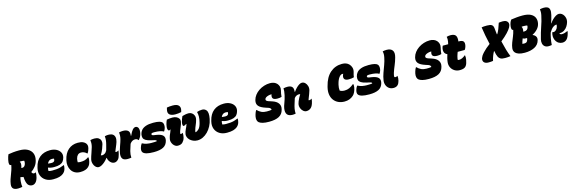

<svg xmlns="http://www.w3.org/2000/svg" viewBox="68 -2301 11446 3831"><g transform="rotate(-15 5790.5 -386.0)"><path d="M224 0Q205 4 182 7Q159 10 135 10Q-4 10 14 -111Q22 -164 36.5 -208Q51 -252 67.5 -293.5Q84 -335 99 -380Q114 -425 124 -480Q121 -480 119 -480Q92 -480 85.5 -507.5Q79 -535 92 -596Q98 -625 107 -653.5Q116 -682 125 -700Q169 -708 226 -714Q283 -720 352 -720Q458 -720 524 -683.5Q590 -647 614.5 -585Q639 -523 619 -444L616 -432Q602 -375 563 -324.5Q524 -274 473 -240Q483 -217 494 -208.5Q505 -200 521 -200Q538 -200 555 -210H559Q559 -184 556.5 -163Q554 -142 546 -109Q530 -45 496 -11Q465 20 424 20Q382 20 353.5 -5.5Q325 -31 314 -75Q307 -101 303 -129.5Q299 -158 298 -186Q284 -187 268.5 -189.5Q253 -192 244 -197L236 -193Q231 -175 227.5 -156.5Q224 -138 222 -117Q219 -83 219.5 -53.5Q220 -24 224 0ZM308 -388Q305 -378 302 -368Q311 -367 322 -367Q348 -367 367.5 -386.5Q387 -406 394 -443L395 -448Q400 -473 395 -494Q371 -500 340 -500Q324 -500 308 -500L305 -495Q330 -464 308 -388Z M945 -564Q1019 -564 1073.5 -536.5Q1128 -509 1153.5 -462Q1179 -415 1165 -358L1164 -354Q1153 -310 1129 -279.5Q1105 -249 1060 -233Q1015 -217 942 -217Q903 -217 872.5 -223Q842 -229 822 -238H817Q813 -221 811 -204Q809 -187 810 -170Q843 -160 885 -160Q934 -160 974 -163.5Q1014 -167 1051.5 -177Q1089 -187 1132 -205H1138Q1138 -186 1136 -168.5Q1134 -151 1129 -132Q1121 -101 1106 -79Q1091 -57 1070 -40Q1039 -15 989.5 -0.5Q940 14 860 14Q769 14 706.5 -26Q644 -66 619 -133.5Q594 -201 613 -281L617 -298Q648 -429 731.5 -496.5Q815 -564 945 -564ZM937 -386Q869 -386 839 -316Q860 -313 878 -311.5Q896 -310 913 -310Q965 -310 977 -347Q979 -357 979.5 -366Q980 -375 980 -382Q963 -386 937 -386Z M1517 -564Q1586 -564 1624 -546.5Q1662 -529 1679 -506Q1695 -485 1699.5 -461.5Q1704 -438 1696 -404Q1689 -379 1680 -355Q1671 -331 1654 -308H1648Q1620 -336 1591 -347.5Q1562 -359 1532 -359Q1490 -359 1464 -334Q1438 -309 1427 -266L1425 -258Q1421 -239 1419.5 -221.5Q1418 -204 1419 -188Q1433 -184 1446 -182Q1459 -180 1475 -180Q1529 -180 1565.5 -191Q1602 -202 1642 -231H1648Q1654 -211 1652 -187.5Q1650 -164 1645 -144Q1636 -107 1625.5 -85.5Q1615 -64 1592 -41Q1566 -15 1523.5 -0.5Q1481 14 1420 14Q1356 14 1310 -11.5Q1264 -37 1238 -79.5Q1212 -122 1204.5 -174Q1197 -226 1209 -280L1211 -289Q1241 -425 1322 -494.5Q1403 -564 1517 -564Z M1777 -550Q1797 -555 1817.5 -557.5Q1838 -560 1860 -560Q1914 -560 1946 -539Q1978 -518 1988.5 -484.5Q1999 -451 1989 -412Q1980 -378 1958 -320Q1936 -262 1900 -205Q1913 -196 1929 -196Q1952 -196 1981 -213.5Q2010 -231 2030 -273Q2047 -336 2059 -382Q2071 -428 2075.5 -467.5Q2080 -507 2075 -549Q2091 -554 2109 -557Q2127 -560 2145 -560Q2226 -560 2256.5 -522.5Q2287 -485 2280 -429Q2274 -379 2253 -331.5Q2232 -284 2211 -230Q2204 -214 2198 -192Q2201 -191 2206.5 -189.5Q2212 -188 2219 -188Q2229 -188 2240 -193Q2251 -198 2258 -205H2264Q2264 -199 2261 -178.5Q2258 -158 2252 -135Q2242 -98 2231.5 -72Q2221 -46 2204 -29Q2188 -13 2169 -2.5Q2150 8 2124 8Q2094 8 2067 -10.5Q2040 -29 2022 -59Q2004 -89 2000 -123H1994Q1965 -84 1930.5 -53Q1896 -22 1862 -4Q1828 14 1799 14Q1774 14 1751 -3Q1728 -20 1712.5 -48Q1697 -76 1691 -109Q1685 -142 1693 -174Q1708 -234 1730 -292.5Q1752 -351 1768 -409Q1779 -449 1780 -486Q1781 -523 1777 -550Z M2476 0Q2454 4 2434 5.5Q2414 7 2398 7Q2321 7 2294 -32.5Q2267 -72 2279 -145Q2284 -174 2295 -210.5Q2306 -247 2319 -284.5Q2332 -322 2343.5 -355Q2355 -388 2360 -410Q2371 -451 2372 -486.5Q2373 -522 2370 -550Q2391 -555 2411.5 -557.5Q2432 -560 2451 -560Q2522 -560 2556 -529Q2590 -498 2579 -425L2586 -423Q2621 -503 2651.5 -536.5Q2682 -570 2714 -570Q2734 -570 2748 -559Q2762 -548 2769 -534Q2779 -513 2779.5 -481.5Q2780 -450 2772 -417Q2762 -378 2747 -351Q2732 -324 2713 -301H2707Q2694 -317 2679 -325.5Q2664 -334 2640 -334Q2611 -334 2584 -319.5Q2557 -305 2533 -271Q2508 -201 2489.5 -133Q2471 -65 2476 0Z M2936 -180Q2987 -180 3013 -181.5Q3039 -183 3052 -186Q3054 -197 3046 -204.5Q3038 -212 3011 -218L2941 -234Q2873 -250 2837.5 -272Q2802 -294 2792.5 -325.5Q2783 -357 2791 -399Q2801 -446 2832 -482Q2863 -518 2922.5 -539Q2982 -560 3075 -560Q3155 -560 3199.5 -548Q3244 -536 3260 -516Q3277 -495 3279 -463Q3281 -431 3273 -401Q3263 -366 3243 -336H3237Q3213 -352 3165 -362Q3117 -372 3048 -372Q3009 -372 2997.5 -366Q2986 -360 2984 -349Q2983 -338 2990 -330Q2997 -322 3027 -317L3078 -309Q3172 -294 3208.5 -255.5Q3245 -217 3228 -148Q3207 -63 3137 -26.5Q3067 10 2941 10Q2847 10 2792.5 -4.5Q2738 -19 2717 -47Q2704 -65 2703.5 -89Q2703 -113 2710 -138Q2722 -184 2749 -221H2755Q2802 -197 2848 -188.5Q2894 -180 2936 -180Z M3357 -550Q3384 -555 3417 -558Q3450 -561 3474 -561Q3521 -561 3555.5 -544Q3590 -527 3607 -499.5Q3624 -472 3617 -439Q3607 -387 3587 -344.5Q3567 -302 3553 -259Q3542 -226 3540 -206Q3548 -201 3559 -201Q3578 -201 3589 -212H3595Q3597 -195 3594 -166.5Q3591 -138 3586 -117Q3578 -83 3563 -60Q3548 -37 3534 -23Q3501 10 3435 10Q3407 10 3382.5 -5.5Q3358 -21 3340.5 -46.5Q3323 -72 3315.5 -101.5Q3308 -131 3313 -158Q3322 -202 3334 -233.5Q3346 -265 3358 -290Q3370 -315 3376 -339L3371 -342Q3364 -335 3358.5 -332.5Q3353 -330 3345 -330Q3325 -330 3317 -365Q3309 -400 3325 -464Q3331 -490 3339.5 -511.5Q3348 -533 3357 -550ZM3420 -782Q3450 -787 3477 -789.5Q3504 -792 3541 -792Q3629 -792 3663 -754Q3697 -716 3681 -655L3672 -621Q3643 -614 3613 -610.5Q3583 -607 3551 -607Q3469 -607 3430.5 -640.5Q3392 -674 3411 -747Z M3675 -538Q3701 -546 3735.5 -553Q3770 -560 3808 -560Q3843 -560 3873 -539.5Q3903 -519 3917.5 -481.5Q3932 -444 3919 -394Q3906 -343 3884.5 -295.5Q3863 -248 3849 -197Q3847 -187 3845 -177.5Q3843 -168 3841 -159H3847Q3882 -165 3916 -201Q3950 -237 3970 -317L3972 -325Q3990 -396 3990 -444.5Q3990 -493 3979 -535V-541Q4006 -550 4030.5 -555Q4055 -560 4087 -560Q4113 -560 4133 -550.5Q4153 -541 4167 -525Q4190 -501 4194.5 -454.5Q4199 -408 4186 -344L4185 -339Q4170 -264 4136.5 -200.5Q4103 -137 4056.5 -90Q4010 -43 3955 -17Q3900 9 3842 9Q3793 9 3753.5 -9Q3714 -27 3688 -52Q3661 -79 3649 -111Q3637 -143 3641 -171Q3650 -224 3673.5 -269Q3697 -314 3712 -363L3704 -368Q3687 -351 3672 -346Q3657 -341 3649 -341Q3633 -341 3630 -367.5Q3627 -394 3634 -425Q3642 -457 3652 -483.5Q3662 -510 3675 -538Z M4535 -564Q4609 -564 4663.5 -536.5Q4718 -509 4743.5 -462Q4769 -415 4755 -358L4754 -354Q4743 -310 4719 -279.5Q4695 -249 4650 -233Q4605 -217 4532 -217Q4493 -217 4462.5 -223Q4432 -229 4412 -238H4407Q4403 -221 4401 -204Q4399 -187 4400 -170Q4433 -160 4475 -160Q4524 -160 4564 -163.5Q4604 -167 4641.5 -177Q4679 -187 4722 -205H4728Q4728 -186 4726 -168.5Q4724 -151 4719 -132Q4711 -101 4696 -79Q4681 -57 4660 -40Q4629 -15 4579.5 -0.5Q4530 14 4450 14Q4359 14 4296.5 -26Q4234 -66 4209 -133.5Q4184 -201 4203 -281L4207 -298Q4238 -429 4321.5 -496.5Q4405 -564 4535 -564ZM4527 -386Q4459 -386 4429 -316Q4450 -313 4468 -311.5Q4486 -310 4503 -310Q4555 -310 4567 -347Q4569 -357 4569.5 -366Q4570 -375 4570 -382Q4553 -386 4527 -386Z M5532 -720Q5623 -720 5674 -664Q5697 -637 5707 -603Q5717 -569 5707 -528Q5688 -456 5685 -396Q5651 -384 5602 -384Q5540 -384 5514.5 -405Q5489 -426 5497 -470Q5498 -481 5505 -498H5502Q5468 -498 5437.5 -489.5Q5407 -481 5387 -467.5Q5367 -454 5363 -437L5362 -433Q5353 -400 5409 -381L5480 -358Q5569 -329 5604.5 -277.5Q5640 -226 5624 -162L5620 -146Q5599 -61 5525.5 -20.5Q5452 20 5319 20Q5238 20 5187.5 7Q5137 -6 5111 -28Q5088 -48 5081.5 -80.5Q5075 -113 5083 -155Q5086 -171 5093 -194Q5100 -217 5109 -239Q5118 -261 5128 -273H5134Q5171 -234 5216.5 -212.5Q5262 -191 5324 -191Q5354 -191 5380.5 -192.5Q5407 -194 5426 -198V-201Q5426 -236 5371 -254L5330 -267Q5220 -302 5182.5 -348.5Q5145 -395 5162 -463L5164 -471Q5177 -522 5211.5 -567.5Q5246 -613 5296 -647Q5346 -681 5406.5 -700.5Q5467 -720 5532 -720Z M5765 -550Q5785 -555 5805.5 -557.5Q5826 -560 5847 -560Q5916 -560 5944.5 -527Q5973 -494 5964 -424H5971Q5996 -461 6027 -493Q6058 -525 6089.5 -544.5Q6121 -564 6147 -564Q6185 -564 6214 -536Q6243 -508 6255 -464.5Q6267 -421 6254 -375Q6245 -341 6231.5 -308Q6218 -275 6210 -253Q6204 -239 6197.5 -220.5Q6191 -202 6188 -192Q6191 -191 6196.5 -189.5Q6202 -188 6209 -188Q6219 -188 6230 -193Q6241 -198 6248 -205H6254Q6254 -200 6252.5 -183Q6251 -166 6246 -149Q6235 -103 6221.5 -75.5Q6208 -48 6191 -31Q6174 -14 6149.5 -3Q6125 8 6094 8Q6058 8 6027.5 -19Q5997 -46 5981.5 -86.5Q5966 -127 5974 -169Q5979 -192 5991.5 -223.5Q6004 -255 6021.5 -288.5Q6039 -322 6058 -351Q6046 -356 6035 -356Q5973 -356 5934 -304Q5916 -244 5900 -195.5Q5884 -147 5875.5 -100.5Q5867 -54 5870 0Q5839 7 5805 7Q5650 7 5677 -162Q5683 -202 5708 -265.5Q5733 -329 5752 -411Q5771 -494 5765 -550Z M6878 20Q6805 20 6748.5 -7Q6692 -34 6656.5 -83Q6621 -132 6611.5 -198Q6602 -264 6621 -342L6626 -362Q6670 -540 6773 -630Q6876 -720 7017 -720Q7109 -720 7160 -668Q7191 -637 7203.5 -593.5Q7216 -550 7203 -504Q7193 -471 7187 -445Q7181 -419 7180 -400Q7136 -386 7071 -386Q7015 -386 6990.5 -410.5Q6966 -435 6976 -480Q6980 -500 6993 -523Q6984 -524 6972 -524Q6938 -524 6903.5 -477.5Q6869 -431 6849 -350L6845 -334Q6838 -308 6836 -275Q6834 -242 6837 -218Q6854 -205 6880 -198.5Q6906 -192 6935 -192Q6988 -192 7033 -212.5Q7078 -233 7127 -274H7133Q7137 -264 7137.5 -243Q7138 -222 7135 -204Q7126 -152 7106.5 -111Q7087 -70 7061 -47Q6988 20 6878 20Z M7386 -180Q7437 -180 7463 -181.5Q7489 -183 7502 -186Q7504 -197 7496 -204.5Q7488 -212 7461 -218L7391 -234Q7323 -250 7287.5 -272Q7252 -294 7242.5 -325.5Q7233 -357 7241 -399Q7251 -446 7282 -482Q7313 -518 7372.5 -539Q7432 -560 7525 -560Q7605 -560 7649.5 -548Q7694 -536 7710 -516Q7727 -495 7729 -463Q7731 -431 7723 -401Q7713 -366 7693 -336H7687Q7663 -352 7615 -362Q7567 -372 7498 -372Q7459 -372 7447.5 -366Q7436 -360 7434 -349Q7433 -338 7440 -330Q7447 -322 7477 -317L7528 -309Q7622 -294 7658.5 -255.5Q7695 -217 7678 -148Q7657 -63 7587 -26.5Q7517 10 7391 10Q7297 10 7242.5 -4.5Q7188 -19 7167 -47Q7154 -65 7153.5 -89Q7153 -113 7160 -138Q7172 -184 7199 -221H7205Q7252 -197 7298 -188.5Q7344 -180 7386 -180Z M7868 -625Q7876 -663 7876 -691Q7876 -719 7869 -750Q7890 -755 7910 -757.5Q7930 -760 7952 -760Q8035 -760 8070 -712.5Q8105 -665 8079 -571Q8057 -489 8027 -419.5Q7997 -350 7974 -280Q7965 -253 7962 -232.5Q7959 -212 7960 -198Q7969 -188 7985 -188Q8008 -188 8021 -202H8027Q8031 -182 8029.5 -155Q8028 -128 8021 -102Q8008 -49 7980 -21Q7948 11 7892 11Q7837 11 7799.5 -16.5Q7762 -44 7745 -89.5Q7728 -135 7736 -188Q7747 -261 7773.5 -334Q7800 -407 7827 -480Q7854 -553 7868 -625Z M8832 -720Q8923 -720 8974 -664Q8997 -637 9007 -603Q9017 -569 9007 -528Q8988 -456 8985 -396Q8951 -384 8902 -384Q8840 -384 8814.5 -405Q8789 -426 8797 -470Q8798 -481 8805 -498H8802Q8768 -498 8737.5 -489.5Q8707 -481 8687 -467.5Q8667 -454 8663 -437L8662 -433Q8653 -400 8709 -381L8780 -358Q8869 -329 8904.5 -277.5Q8940 -226 8924 -162L8920 -146Q8899 -61 8825.5 -20.5Q8752 20 8619 20Q8538 20 8487.5 7Q8437 -6 8411 -28Q8388 -48 8381.5 -80.5Q8375 -113 8383 -155Q8386 -171 8393 -194Q8400 -217 8409 -239Q8418 -261 8428 -273H8434Q8471 -234 8516.5 -212.5Q8562 -191 8624 -191Q8654 -191 8680.5 -192.5Q8707 -194 8726 -198V-201Q8726 -236 8671 -254L8630 -267Q8520 -302 8482.5 -348.5Q8445 -395 8462 -463L8464 -471Q8477 -522 8511.5 -567.5Q8546 -613 8596 -647Q8646 -681 8706.5 -700.5Q8767 -720 8832 -720Z M9435 -250Q9444 -204 9434 -157Q9426 -118 9417.5 -90Q9409 -62 9391 -37Q9358 10 9262 10Q9200 10 9153 -19.5Q9106 -49 9082.5 -96.5Q9059 -144 9064 -199Q9069 -247 9079 -287Q9089 -327 9101 -363Q9056 -380 9042 -420Q9028 -460 9040 -508Q9044 -522 9047.5 -531Q9051 -540 9056 -550H9168Q9176 -577 9179 -602Q9184 -628 9183.5 -653.5Q9183 -679 9178 -700Q9217 -712 9256 -712Q9337 -712 9364 -672Q9391 -632 9379 -550H9390Q9461 -550 9483 -519Q9505 -488 9490 -425Q9486 -406 9476.5 -386Q9467 -366 9457 -354H9312Q9304 -333 9297 -312.5Q9290 -292 9284 -271Q9277 -243 9274 -225.5Q9271 -208 9272 -196Q9277 -195 9284 -194Q9291 -193 9304 -193Q9362 -193 9429 -250Z M9853 10Q9801 10 9772.5 -11.5Q9744 -33 9743 -69.5Q9742 -106 9770 -151Q9786 -176 9816.5 -209.5Q9847 -243 9886.5 -277.5Q9926 -312 9968 -342Q9947 -433 9929 -526Q9911 -619 9900 -702Q9919 -706 9944.5 -708Q9970 -710 10011 -710Q10078 -710 10108.5 -690.5Q10139 -671 10144 -618Q10147 -585 10150.5 -553.5Q10154 -522 10158 -490H10166Q10192 -532 10212.5 -584Q10233 -636 10254 -703Q10271 -706 10293 -708Q10315 -710 10338 -710Q10386 -710 10414.5 -689.5Q10443 -669 10447.5 -635Q10452 -601 10428 -558Q10404 -516 10352 -460Q10300 -404 10208 -330Q10232 -226 10255.5 -146.5Q10279 -67 10307 1Q10282 5 10255.5 7.5Q10229 10 10197 10Q10132 10 10103.5 -6Q10075 -22 10059 -51Q10047 -74 10037 -107.5Q10027 -141 10022 -179H10015Q9993 -141 9975.5 -95.5Q9958 -50 9947 3Q9926 7 9902 8.5Q9878 10 9853 10Z M10603 10Q10527 10 10481.5 -5.5Q10436 -21 10413 -44Q10376 -83 10383 -142Q10390 -197 10411 -251.5Q10432 -306 10456.5 -364.5Q10481 -423 10496 -491H10495Q10471 -491 10464.5 -522.5Q10458 -554 10470 -606Q10478 -641 10488.5 -662.5Q10499 -684 10511 -700Q10567 -708 10625 -714Q10683 -720 10745 -720Q10855 -720 10916 -687.5Q10977 -655 10998 -602.5Q11019 -550 11007 -489L11006 -484Q10994 -424 10949.5 -375.5Q10905 -327 10846 -298L10844 -291Q10885 -275 10905 -243.5Q10925 -212 10914 -169L10913 -165Q10891 -77 10807 -33.5Q10723 10 10603 10ZM10682 -414Q10681 -409 10679 -404Q10689 -403 10700 -403Q10733 -403 10755 -418.5Q10777 -434 10786 -469L10787 -473Q10790 -485 10789.5 -493Q10789 -501 10787 -504Q10772 -507 10750 -508.5Q10728 -510 10711 -510Q10694 -510 10678 -509L10674 -504Q10695 -468 10682 -414ZM10600 -174Q10606 -173 10620.5 -172Q10635 -171 10642 -171Q10669 -171 10687.5 -183.5Q10706 -196 10715 -231L10716 -235Q10720 -250 10721 -263Q10711 -262 10702 -262Q10677 -262 10664 -265Q10651 -268 10641 -277H10634Q10623 -249 10613.5 -223.5Q10604 -198 10600 -174Z M11454 -564Q11486 -564 11512 -546.5Q11538 -529 11555 -500.5Q11572 -472 11578 -438.5Q11584 -405 11576 -374L11575 -367Q11563 -322 11536.5 -280.5Q11510 -239 11469.5 -213Q11429 -187 11374 -187H11371L11367 -181Q11369 -178 11373.5 -173.5Q11378 -169 11384 -164Q11391 -160 11397 -158.5Q11403 -157 11416 -157Q11467 -157 11530 -187H11536Q11536 -177 11533.5 -165.5Q11531 -154 11527 -140Q11508 -64 11470 -26Q11434 10 11380 10Q11338 10 11302 -12Q11278 -26 11259 -53Q11244 -74 11235 -100.5Q11226 -127 11224 -157Q11223 -178 11226 -199.5Q11229 -221 11236 -243Q11251 -240 11266 -240Q11289 -240 11315.5 -264Q11342 -288 11352 -325L11354 -334Q11359 -352 11360 -368Q11356 -369 11352 -369Q11348 -369 11343 -369Q11321 -369 11283.5 -342.5Q11246 -316 11205 -247Q11188 -190 11176.5 -129Q11165 -68 11161 0Q11145 3 11128 5Q11111 7 11094 7Q11047 7 11017.5 -16Q10988 -39 10978.5 -78.5Q10969 -118 10980 -165Q10997 -235 11014.5 -293.5Q11032 -352 11050 -404.5Q11068 -457 11084 -510.5Q11100 -564 11112 -625Q11120 -663 11120.5 -692.5Q11121 -722 11117 -750Q11139 -755 11159 -757.5Q11179 -760 11201 -760Q11248 -760 11277 -743.5Q11306 -727 11314.5 -687.5Q11323 -648 11306 -578Q11296 -537 11284.5 -497.5Q11273 -458 11260 -420H11266Q11292 -460 11325.5 -492.5Q11359 -525 11393 -544.5Q11427 -564 11454 -564Z"/></g></svg>

Font: Recursive Sn Csl St XBk
Style: Italic
Weight: 1000
Italic angle: -15°
Version: Version 1.085;hotconv 1.1.0;makeotfexe 2.6.0; ttfautohint (v